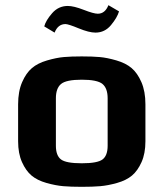

<svg xmlns="http://www.w3.org/2000/svg" viewBox="-20 -712 632 742"><path d="M542 -309C542 -342.3 536.8 -370.8 526.5 -394.5C516.2 -418.2 503.5 -436.3 488.5 -449C473.5 -461.7 454 -471.5 430 -478.5C406 -485.5 384.5 -489.8 365.5 -491.5C346.5 -493.2 323.3 -494 296 -494C268.7 -494 245.5 -493.2 226.5 -491.5C207.5 -489.8 186 -485.5 162 -478.5C138 -471.5 118.5 -461.7 103.5 -449C88.5 -436.3 75.8 -418.2 65.5 -394.5C55.2 -370.8 50 -342.3 50 -309V-166C50 -134.7 55 -107.8 65 -85.5C75 -63.2 87.3 -45.8 102 -33.5C116.7 -21.2 135.8 -11.7 159.5 -5C183.2 1.7 204.8 5.8 224.5 7.5C244.2 9.2 268 10 296 10C324 10 347.8 9.2 367.5 7.5C387.2 5.8 408.8 1.7 432.5 -5C456.2 -11.7 475.3 -21.2 490 -33.5C504.7 -45.8 517 -63.2 527 -85.5C537 -107.8 542 -134.7 542 -166ZM396 -149C396 -123.7 389.5 -106 376.5 -96C363.5 -86 336.7 -81 296 -81C255.3 -81 228.5 -86 215.5 -96C202.5 -106 196 -123.7 196 -149V-332C196 -358 202.7 -376.5 216 -387.5C229.3 -398.5 256 -404 296 -404C336 -404 362.7 -398.5 376 -387.5C389.3 -376.5 396 -358 396 -332ZM358 -659C347.3 -659 329.2 -664 303.5 -674C277.8 -684 257.3 -689 242 -689C218 -689 197.8 -679.7 181.5 -661C165.2 -642.3 155 -625.3 151 -610L191 -586C199.7 -608 213.7 -619 233 -619C240.3 -619 257.3 -613.5 284 -602.5C310.7 -591.5 332.3 -586 349 -586C373 -586 393 -595.7 409 -615C425 -634.3 435.3 -652 440 -668L399 -692C390.3 -670 376.7 -659 358 -659Z"/></svg>

Font: Play
Style: Bold
Weight: 700
Designer: Jonas Hecksher
Foundry: Jonas Hecksher, Playtypeª, e-types AS
Version: Version 1.002